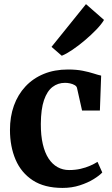

<svg xmlns="http://www.w3.org/2000/svg" viewBox="-20 -911 551 942"><path d="M286.8 11Q198.1 11 141.1 -26.1Q84.1 -63.3 56.5 -127.6Q29 -192 28.9 -273.2Q28.8 -338.6 48.3 -392.9Q67.9 -447.2 105 -486.9Q142 -526.6 194.7 -548.3Q247.4 -570 313.5 -570Q355.4 -570 386.1 -563.8Q416.8 -557.7 438.9 -550.5Q461.1 -543.3 476.3 -540L470.1 -368.7H382.6L357.9 -479Q356.1 -487.8 346.3 -493.4Q336.5 -499.1 323.6 -501.9Q310.7 -504.6 299.1 -504.6Q264.1 -504.6 237.6 -484.3Q211.1 -464 195.9 -419.8Q180.8 -375.6 180.3 -303.1Q180.1 -246.5 190 -204Q199.9 -161.4 218.3 -133.3Q236.8 -105.2 262.4 -91Q288.1 -76.7 318.8 -76.7Q349.6 -76.7 375.4 -82.7Q401.2 -88.7 422.1 -97.9Q443 -107.1 458.4 -116.9L481.8 -64.8Q468 -49.9 439.5 -32.2Q411 -14.5 371.8 -1.8Q332.7 11 286.8 11ZM282.4 -638 232.8 -681.1 401.8 -890.7 490.3 -813.3Q478.3 -792.5 452.9 -766Q427.5 -739.6 396.4 -713.3Q365.4 -687 335.4 -666.7Q305.5 -646.5 284.2 -638Z"/></svg>

Font: Merriweather Light
Style: Regular
Weight: 300
Version: Version 2.100